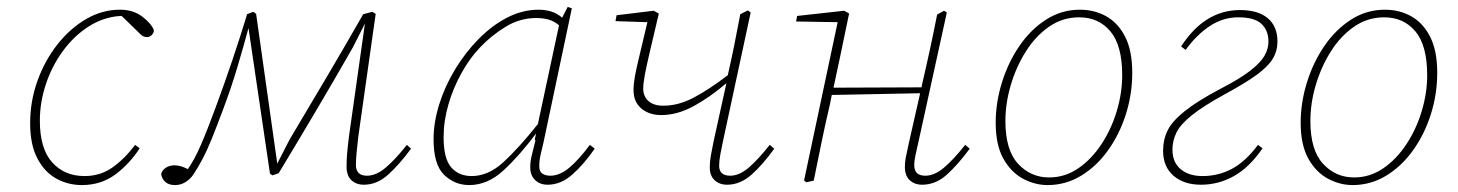

<svg xmlns="http://www.w3.org/2000/svg" viewBox="-20 -521 4208 554"><path d="M216 13Q176 13 142 -6Q108 -25 87.5 -64.5Q67 -104 67 -165Q67 -229 88 -287.5Q109 -346 145.5 -392.5Q182 -439 228.5 -466Q275 -493 326 -493Q364 -493 390 -473.5Q416 -454 424 -434Q424 -426 418 -420Q412 -414 404 -414Q394 -414 386.5 -421Q379 -428 364 -443L331 -475H328Q279 -472 236.5 -445Q194 -418 162 -374.5Q130 -331 112.5 -278.5Q95 -226 95 -173Q95 -92 130.5 -52.5Q166 -13 224 -13Q269 -13 304 -37.5Q339 -62 370 -103L383 -93Q353 -47 312 -17Q271 13 216 13Z M485 13Q467 13 457 4Q447 -5 445 -19Q448 -30 458.5 -37Q469 -44 484 -44Q501 -44 522 -33Q541 -60 559.5 -102.5Q578 -145 603 -213Q627 -278 650 -346Q673 -414 693 -480L711 -487L719 -481L780 -49L816 -119Q869 -208 922.5 -298.5Q976 -389 1028 -480L1054 -487L1064 -481L1014 -128Q1011 -103 1009 -81.5Q1007 -60 1007 -45Q1007 -14 1039 -14Q1065 -14 1092.5 -37Q1120 -60 1154 -103L1166 -92Q1133 -47 1100.5 -17.5Q1068 12 1030 12Q1008 12 994 -1Q980 -14 980 -40Q980 -59 981.5 -77.5Q983 -96 987 -128L1033 -453L998 -384Q946 -293 892.5 -202.5Q839 -112 784 -21L766 -15L759 -20L697 -440Q683 -388 665 -327.5Q647 -267 624 -206Q605 -155 591 -120.5Q577 -86 564.5 -62.5Q552 -39 539 -19Q530 -5 516 4Q502 13 485 13Z M1260 -125Q1260 -63 1282 -38Q1304 -13 1341 -13Q1389 -13 1433 -53.5Q1477 -94 1532 -163L1593 -448Q1579 -460 1563 -464.5Q1547 -469 1527 -469Q1480 -469 1438.5 -443.5Q1397 -418 1365 -384Q1336 -354 1312 -311Q1288 -268 1274 -220Q1260 -172 1260 -125ZM1560 12Q1538 12 1524 -1.5Q1510 -15 1510 -38Q1510 -55 1514 -71.5Q1518 -88 1525 -116L1523 -119L1527 -136Q1479 -72 1433 -29.5Q1387 13 1334 13Q1292 13 1261.5 -16.5Q1231 -46 1231 -119Q1231 -168 1247.5 -220.5Q1264 -273 1293.5 -321.5Q1323 -370 1361.5 -409Q1400 -448 1444 -470.5Q1488 -493 1534 -493Q1576 -493 1602 -470L1618 -501L1630 -497L1548 -109Q1544 -93 1540 -75.5Q1536 -58 1536 -41Q1536 -26 1545 -20Q1554 -14 1568 -14Q1595 -14 1622.5 -37Q1650 -60 1682 -103L1696 -92Q1664 -46 1631 -17Q1598 12 1560 12Z M2078 12Q2056 12 2042 -1Q2028 -14 2028 -38Q2028 -55 2031 -71.5Q2034 -88 2039 -113L2076 -281Q2028 -240 1981 -214.5Q1934 -189 1888 -189Q1853 -189 1830.5 -208Q1808 -227 1808 -261Q1808 -279 1812 -301Q1816 -323 1825 -360Q1834 -397 1848 -457L1756 -460L1759 -477L1866 -490L1881 -482Q1865 -414 1855 -371.5Q1845 -329 1840.5 -304.5Q1836 -280 1836 -265Q1836 -243 1851 -229.5Q1866 -216 1894 -216Q1937 -216 1981 -239Q2025 -262 2080 -304Q2090 -348 2099 -392.5Q2108 -437 2116 -480L2138 -491L2146 -485L2066 -113Q2062 -94 2058.5 -75.5Q2055 -57 2055 -43Q2055 -14 2087 -14Q2113 -14 2140 -37Q2167 -60 2201 -103L2214 -92Q2182 -47 2149 -17.5Q2116 12 2078 12Z M2307 5 2300 0 2397 -457 2277 -459 2280 -475 2416 -490 2430 -482 2404 -357 2385 -268 2639 -269 2642 -284Q2665 -382 2684 -479L2704 -490L2712 -485L2630 -111Q2626 -93 2622 -75.5Q2618 -58 2618 -44Q2618 -14 2650 -14Q2676 -14 2703.5 -37Q2731 -60 2765 -103L2778 -92Q2745 -47 2712.5 -17.5Q2680 12 2641 12Q2619 12 2605 -1Q2591 -14 2591 -39Q2591 -55 2594.5 -71Q2598 -87 2603 -111L2635 -252L2380 -247L2374 -217Q2361 -162 2350 -108Q2339 -54 2328 0Z M3003 13Q2966 13 2931.5 -5.5Q2897 -24 2875 -63.5Q2853 -103 2853 -167Q2853 -225 2871 -283Q2889 -341 2921.5 -388.5Q2954 -436 2998.5 -464.5Q3043 -493 3096 -493Q3138 -493 3172 -474Q3206 -455 3226.5 -415Q3247 -375 3247 -311Q3247 -249 3228.5 -191Q3210 -133 3177 -87Q3144 -41 3099.5 -14Q3055 13 3003 13ZM3007 -9Q3053 -9 3091.5 -35.5Q3130 -62 3158.5 -105.5Q3187 -149 3202.5 -201Q3218 -253 3218 -304Q3218 -390 3184 -430.5Q3150 -471 3094 -471Q3046 -471 3007 -444Q2968 -417 2940 -372.5Q2912 -328 2896.5 -275.5Q2881 -223 2881 -172Q2881 -88 2917.5 -48.5Q2954 -9 3007 -9Z M3445 12Q3396 12 3366 -14Q3336 -40 3336 -86Q3336 -118 3349 -144.5Q3362 -171 3398 -200Q3434 -229 3502 -265Q3558 -294 3587.5 -317Q3617 -340 3628.5 -360Q3640 -380 3640 -401Q3640 -433 3620 -452Q3600 -471 3553 -471Q3509 -471 3471 -446Q3433 -421 3401 -377L3388 -387Q3456 -492 3558 -492Q3610 -492 3638 -468.5Q3666 -445 3666 -401Q3666 -374 3652.5 -351.5Q3639 -329 3606 -305Q3573 -281 3514 -249Q3452 -215 3419 -188.5Q3386 -162 3374.5 -138.5Q3363 -115 3363 -89Q3363 -53 3386.5 -33Q3410 -13 3450 -13Q3495 -13 3534 -33.5Q3573 -54 3610 -103L3623 -93Q3585 -38 3540.5 -13Q3496 12 3445 12Z M3883 13Q3846 13 3811.5 -5.5Q3777 -24 3755 -63.5Q3733 -103 3733 -167Q3733 -225 3751 -283Q3769 -341 3801.5 -388.5Q3834 -436 3878.5 -464.5Q3923 -493 3976 -493Q4018 -493 4052 -474Q4086 -455 4106.5 -415Q4127 -375 4127 -311Q4127 -249 4108.5 -191Q4090 -133 4057 -87Q4024 -41 3979.5 -14Q3935 13 3883 13ZM3887 -9Q3933 -9 3971.5 -35.5Q4010 -62 4038.5 -105.5Q4067 -149 4082.5 -201Q4098 -253 4098 -304Q4098 -390 4064 -430.5Q4030 -471 3974 -471Q3926 -471 3887 -444Q3848 -417 3820 -372.5Q3792 -328 3776.5 -275.5Q3761 -223 3761 -172Q3761 -88 3797.5 -48.5Q3834 -9 3887 -9Z"/></svg>

Font: Source Serif 4 SmText ExtraLight
Style: Italic
Weight: 200
Italic angle: -12°
Designer: Frank Grießhammer
Foundry: Adobe
Version: Version 4.005;hotconv 1.1.0;makeotfexe 2.6.0